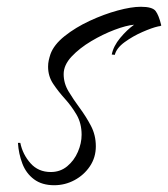

<svg xmlns="http://www.w3.org/2000/svg" viewBox="-20 -535 496 567"><path d="M140 12Q104 12 80.5 -5.5Q57 -23 46 -52Q35 -81 33 -113H40Q47 -79 70 -53Q93 -27 130 -27Q158 -27 178.5 -44Q199 -61 210 -86.5Q221 -112 221 -137Q221 -171 206 -196.5Q191 -222 171.5 -243.5Q152 -265 137 -287.5Q122 -310 122 -338Q122 -348 124 -357Q126 -366 129 -375Q139 -403 171 -428.5Q203 -454 245 -473.5Q287 -493 327.5 -504Q368 -515 396 -515Q430 -515 439.5 -502.5Q449 -490 456 -461Q457 -459 453 -458Q449 -457 447 -457Q429 -453 400.5 -440.5Q372 -428 348 -410.5Q324 -393 319 -373L310 -374Q315 -399 335 -423Q355 -447 376 -462Q353 -460 318.5 -447Q284 -434 249.5 -413.5Q215 -393 191.5 -368Q168 -343 168 -316Q168 -289 182.5 -265Q197 -241 215.5 -216Q234 -191 248.5 -163.5Q263 -136 263 -103Q263 -70 245.5 -44Q228 -18 200 -3Q172 12 140 12Z"/></svg>

Font: Caramel
Style: Regular
Weight: 400
Designer: Robert E. Leuschke
Foundry: Robert E. Leuschke
Version: Version 1.010